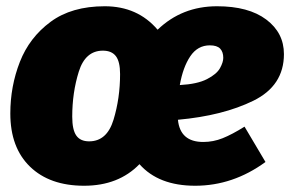

<svg xmlns="http://www.w3.org/2000/svg" viewBox="-20 -574 928 614"><path d="M549 -191Q556 -120 630 -120Q662 -120 692 -132Q722 -144 762 -169L829 -56Q725 20 604 20Q487 20 426 -49Q359 20 249 20Q139 20 76 -41Q13 -102 13 -211Q13 -298 43.5 -376Q74 -454 141.5 -504Q209 -554 315 -554Q420 -554 484 -479Q562 -554 674 -554Q775 -554 831.5 -511.5Q888 -469 888 -401Q888 -300 790.5 -252Q693 -204 549 -191ZM694 -389Q694 -408 684 -418.5Q674 -429 651 -429Q612 -429 588.5 -394Q565 -359 555 -302Q611 -305 642 -321Q673 -337 683.5 -356Q694 -375 694 -389ZM364 -337Q364 -377 350.5 -394.5Q337 -412 309 -412Q253 -412 232 -345Q211 -278 211 -201Q211 -159 224 -140.5Q237 -122 265 -122Q322 -122 343 -191Q364 -260 364 -337Z"/></svg>

Font: Fira Sans Black
Style: Italic
Weight: 900
Italic angle: -8°
Designer: Carrois Corporate & Edenspiekermann AG
Foundry: Carrois Corporate GbR & Edenspiekermann AG
Version: Version 4.203